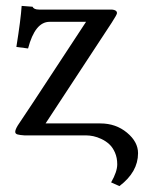

<svg xmlns="http://www.w3.org/2000/svg" viewBox="-20 -464 504 658"><path d="M324.2 -41Q377 -41 415 -9.5Q453.1 22 453.1 61Q453.1 125.5 389.2 173.8L360.8 161.1Q381.8 124.5 381.8 99.1Q381.8 76.7 374 58.8Q366.2 41 354.5 30.3Q342.8 19.5 327.9 12.5Q313 5.4 299.8 2.7Q286.6 0 274.9 0H85.9H64Q48.3 -1 40.3 -3.2Q32.2 -5.4 32.2 -12.2Q32.2 -19.5 41 -34.2Q84.5 -98.6 162.8 -218.5Q241.2 -338.4 274.9 -389.2H149.9Q100.1 -389.2 76.2 -297.9L36.1 -303.2Q51.3 -397.9 54.2 -443.8L91.8 -440.9Q95.7 -431.2 113.8 -431.2H356.9H363.8Q380.9 -429.7 380.9 -418.9Q380.9 -414.1 362.8 -386.2L136.2 -41Z"/></svg>

Font: Common Serif Medium
Style: Regular
Weight: 500
Designer: Philipp H. Poll, Khaled Hosny
Foundry: Stefan Peev, Context Ltd.
Version: Version 1.026